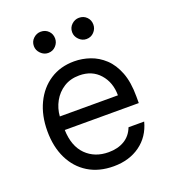

<svg xmlns="http://www.w3.org/2000/svg" viewBox="-138 -852 858 965"><g transform="rotate(-20 291.0 -369.5)"><path d="M305.4 11.4Q226.6 11.4 169.6 -23.6Q112.6 -58.6 81.9 -121.6Q51.1 -184.7 51.1 -268.5Q51.1 -352.3 81.9 -416.4Q112.6 -480.5 167.8 -516.5Q223 -552.6 296.9 -552.6Q339.5 -552.6 381 -538.4Q422.6 -524.1 456.7 -492.4Q490.8 -460.6 511 -408.4Q531.2 -356.2 531.2 -279.8V-244.3H135.3Q138.1 -157 184.8 -110.4Q231.5 -63.9 305.4 -63.9Q354.8 -63.9 389.9 -84.9Q425.1 -105.8 441.1 -147.7H524.9Q505.3 -72.8 446.9 -30.7Q388.5 11.4 305.4 11.4ZM135.3 -316.8H446Q446 -386 405.5 -431.6Q365.1 -477.3 296.9 -477.3Q248.9 -477.3 213.8 -454.9Q178.6 -432.5 158.4 -395.8Q138.1 -359 135.3 -316.8ZM190.3 -636.4Q168 -636.4 150.7 -653.6Q133.5 -670.8 133.5 -693.2Q133.5 -717.7 150.7 -733.8Q168 -750 190.3 -750Q214.8 -750 231 -733.8Q247.2 -717.7 247.2 -693.2Q247.2 -670.8 231 -653.6Q214.8 -636.4 190.3 -636.4ZM394.9 -636.4Q372.5 -636.4 355.3 -653.6Q338.1 -670.8 338.1 -693.2Q338.1 -717.7 355.3 -733.8Q372.5 -750 394.9 -750Q419.4 -750 435.5 -733.8Q451.7 -717.7 451.7 -693.2Q451.7 -670.8 435.5 -653.6Q419.4 -636.4 394.9 -636.4Z"/></g></svg>

Font: Inter Zeller
Style: Regular
Weight: 400
Designer: Rasmus Andersson; Joe Bland
Foundry: zeller
Version: Version 3.015;git-dec3a8cb1